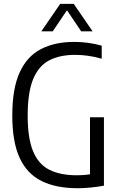

<svg xmlns="http://www.w3.org/2000/svg" viewBox="-20 -966 616 992"><path d="M381 6.5Q270.5 6.5 195.2 -30.5Q120 -67.5 81.8 -149.8Q43.5 -232 43.5 -369.5Q43.5 -508 81.5 -591.5Q119.5 -675 191.2 -712.2Q263 -749.5 363.5 -749.5Q400.5 -749.5 436.5 -744.5Q472.5 -739.5 505.5 -730V-662.5Q469 -673 435.2 -677.8Q401.5 -682.5 367 -682.5Q288.5 -682.5 234 -654Q179.5 -625.5 151.2 -557Q123 -488.5 123 -368.5Q123 -251.5 151 -184.2Q179 -117 235.2 -88.8Q291.5 -60.5 375.5 -60.5Q400 -60.5 423.5 -62.8Q447 -65 468.5 -69L445 -43.5V-360H517V-6.5Q479 0 446.2 3.2Q413.5 6.5 381 6.5ZM193.5 -804 291 -946H361L458.5 -804H399.5L320 -922H332L252.5 -804Z"/></svg>

Font: Encode Sans SC Condensed
Style: Regular
Weight: 400
Width: 3
Designer: Multiple Designers
Foundry: Impallari Type
Version: Version 3.002